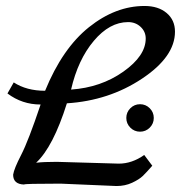

<svg xmlns="http://www.w3.org/2000/svg" viewBox="-20 -635 611 643"><path d="M170 -93 378 -87Q422 -87 463 -116L490 -80Q470 -57 458 -45.5Q446 -34 422.5 -23Q399 -12 370 -12L183 -20Q58 -20 61 -17Q24 -18 24 -50Q27 -70 51 -116.5Q75 -163 116 -285Q54 -285 5 -322L26 -359Q69 -331 131 -331Q189 -473 278 -544Q367 -615 464 -615Q510 -615 538 -591.5Q566 -568 566 -529Q566 -445 455.5 -371.5Q345 -298 204 -289Q158 -143 101 -90Q126 -93 170 -93ZM409 -561Q347 -561 294 -498Q241 -435 218 -335Q318 -342 393 -395Q468 -448 468 -506Q468 -529 451 -545Q434 -561 409 -561ZM416.5 -207.5Q403 -221 403 -240Q403 -259 416.5 -272.5Q430 -286 449 -286Q468 -286 481.5 -272.5Q495 -259 495 -240Q495 -221 481.5 -207.5Q468 -194 449 -194Q430 -194 416.5 -207.5Z"/></svg>

Font: Marck Script
Style: Regular
Weight: 400
Designer: Denis Masharov, Marck Fogel
Foundry: Denis Masharov
Version: Version 1.002